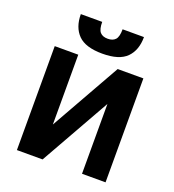

<svg xmlns="http://www.w3.org/2000/svg" viewBox="-131 -818 832 920"><g transform="rotate(20 285.0 -358.5)"><path d="M59 -530H179V-174L380 -530H511V0H391V-356L190 0H59ZM285 -574Q199 -574 161.5 -612Q124 -650 124 -717H233Q233 -679 246 -664.5Q259 -650 285 -650Q311 -650 324 -664.5Q337 -679 337 -717H446Q446 -650 408.5 -612Q371 -574 285 -574Z"/></g></svg>

Font: 
Style: 㨦
Weight: 700
Designer: A.Korolkova, Vitaly Kuzmin
Foundry: ParaType Ltd
Version: Version 2.000